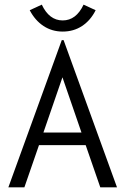

<svg xmlns="http://www.w3.org/2000/svg" viewBox="-20 -807 540 827"><path d="M412 0 349 -182H148L85 0H16L246 -634H254L484 0ZM249 -474 167 -236H331ZM340 -787 392 -763Q370 -719 333.5 -695Q297 -671 250 -671Q204 -671 167.5 -695Q131 -719 108 -763L160 -787Q192 -719 250 -719Q308 -719 340 -787Z"/></svg>

Font: Inconsolata Nerd Font Mono
Style: Regular
Weight: 400
Monospace: yes
Designer: Raph Levien, Cyreal, Brenton Simpson
Foundry: Raph Levien, Cyreal, Google
Version: Version 3.000; ttfautohint (v1.8.3);Nerd Fonts 3.0.2